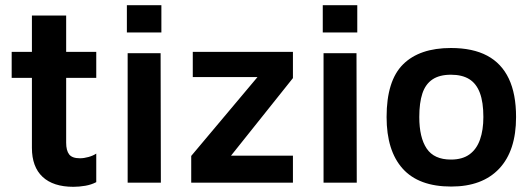

<svg xmlns="http://www.w3.org/2000/svg" viewBox="-20 -704 2051 740"><path d="M263 16Q185 16 144 -22.5Q103 -61 103 -134V-404H25V-504H103V-644H235V-504H351V-404H235V-154Q235 -124 246.5 -109Q258 -94 288 -94Q304 -94 321.5 -99Q339 -104 351 -112V-2Q332 8 308.5 12Q285 16 263 16Z M472 0V-499H599L600 0ZM469 -579V-684H602V-579Z M717 0V-103L996 -435L1010 -407H723V-504H1109V-403L844 -71L841 -104H1109V0Z M1227 0V-499H1354L1355 0ZM1224 -579V-684H1357V-579Z M1719 15Q1594 15 1532 -54Q1470 -123 1470 -253Q1470 -393 1533.5 -456Q1597 -519 1718 -519Q1802 -519 1857.5 -489.5Q1913 -460 1941 -401Q1969 -342 1969 -253Q1969 -123 1904 -54Q1839 15 1719 15ZM1718 -89Q1762 -89 1789.5 -109Q1817 -129 1830 -166Q1843 -203 1843 -253Q1843 -310 1829.5 -346Q1816 -382 1788.5 -399Q1761 -416 1718 -416Q1674 -416 1647 -398Q1620 -380 1608 -344Q1596 -308 1596 -253Q1596 -174 1624.5 -131.5Q1653 -89 1718 -89Z"/></svg>

Font: Maven Pro SemiBold
Style: Regular
Weight: 600
Designer: Joe Prince
Foundry: Joe Prince
Version: Version 2.103